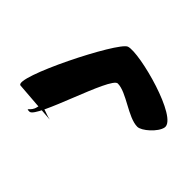

<svg xmlns="http://www.w3.org/2000/svg" viewBox="-150 -959 1151 1151"><g transform="rotate(45 425.5 -383.5)"><path d="M61 -108C61 -108 341 -86 329 -88C284 -94 233 -136 223 -86C214 -41 169 -35 210 -35C267 -35 407 -529 465 -529C541 -529 651 -428 731 -428C766 -428 841 -494 850 -541C868 -636 429 -754 352 -728C292 -709 -5 -116 61 -108Z"/></g></svg>

Font: Recovery
Style: Obl
Weight: 400
Version: Version 0.27